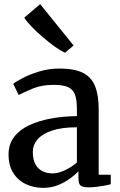

<svg xmlns="http://www.w3.org/2000/svg" viewBox="-20 -899 579 930"><path d="M189 11Q144 11 106 -6.8Q68 -24.5 44.8 -60.5Q21.5 -96.5 21.5 -151Q21.5 -201 48.5 -236Q75.5 -271 122.2 -292.8Q169 -314.5 228.5 -325.2Q288 -336 352.5 -336.5V-371Q352.5 -415 343.2 -440.5Q334 -466 309.5 -477Q285 -488 240 -488Q182 -488 138.2 -469.8Q94.5 -451.5 70.5 -439L44 -493Q54.5 -502 87.8 -519.8Q121 -537.5 168.2 -552.2Q215.5 -567 268 -567Q339 -567 380.5 -546.8Q422 -526.5 440 -482.8Q458 -439 458 -369.5V-52.5H516.5V-6.5Q505.5 -3.5 486.8 0Q468 3.5 447.2 6Q426.5 8.5 409.5 8.5Q382 8.5 371 0.5Q360 -7.5 360 -37.5V-69Q347.5 -56 323.2 -37.2Q299 -18.5 264.8 -3.8Q230.5 11 189 11ZM235.5 -59Q261.5 -59 294.5 -74.5Q327.5 -90 352.5 -112V-282.5Q279.5 -282.5 232 -266.5Q184.5 -250.5 161.8 -223.8Q139 -197 139 -163Q139 -126.5 151.5 -103.5Q164 -80.5 185.8 -69.8Q207.5 -59 235.5 -59ZM294.5 -644Q275.5 -652 247 -672.2Q218.5 -692.5 188 -718.5Q157.5 -744.5 133 -770Q108.5 -795.5 97.5 -813.5L174.5 -879L336.5 -678.5L295.5 -644Z"/></svg>

Font: Merriweather Light 18pt Medium
Style: Regular
Weight: 500
Version: Version 2.100